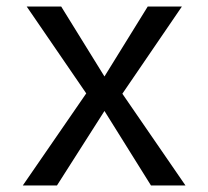

<svg xmlns="http://www.w3.org/2000/svg" viewBox="-20 -570 640 590"><path d="M50 0 245 -283 62 -550H168L301 -335L434 -550H539L356 -282L550 0H444L301 -229L155 0Z"/></svg>

Font: Tiny
Style: Regular
Weight: 400
Designer: Philipp Nurullin, Konstantin Bulenkov
Foundry: JetBrains
Version: Version 2.251; ttfautohint (v1.8.4.7-5d5b)